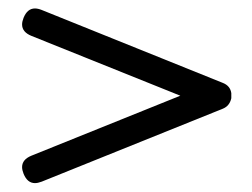

<svg xmlns="http://www.w3.org/2000/svg" viewBox="-20 -567 585 445"><path d="M397.9 -345.2 52.7 -483.9Q31.2 -492.7 31.2 -510.3Q31.2 -517.1 34.7 -525.9Q43.5 -547.4 61 -547.4Q67.9 -547.4 76.7 -543.9L496.1 -375Q513.7 -368.2 516.1 -351.1V-339.4Q512.2 -321.3 496.1 -314.9L76.7 -146Q67.9 -142.6 61 -142.6Q43.5 -142.6 34.7 -164.1Q31.2 -172.9 31.2 -179.7Q31.2 -197.3 52.7 -206.1Z"/></svg>

Font: inglobal
Style: Regular
Weight: 400
Designer: Andrey Kochetov, Denis Davydov, Evgeny Yurtaev
Foundry: inglobal
Version: Version 1.00 September 25, 2014, initial release